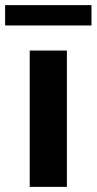

<svg xmlns="http://www.w3.org/2000/svg" viewBox="-59 -727 376 747"><path d="M56.6 -530.3H201.2V0H56.6ZM296.9 -627.9H-39.1V-707H296.9Z"/></svg>

Font: Pretendard GOV
Style: Bold
Weight: 700
Designer: Base glyphs from Inter by Rasmus Andersson; Hangeul glyphs from Noto Sans CJK(Source Han Sans) by Jang Soo-young and Kan
Foundry: Kil Hyung-jin
Version: Version 1.309